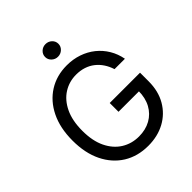

<svg xmlns="http://www.w3.org/2000/svg" viewBox="-252 -1087 1251 1251"><g transform="rotate(-45 373.0 -461.5)"><path d="M385.3 9.8Q288.1 9.8 214.8 -35.6Q141.6 -81.1 100.6 -164.8Q59.6 -248.5 59.6 -363.3Q59.6 -479 100.6 -562.7Q141.6 -646.5 213.9 -691.9Q286.1 -737.3 379.4 -737.3Q437 -737.3 487.1 -720.2Q537.1 -703.1 576.7 -671.4Q616.2 -639.6 642.3 -595.9Q668.5 -552.2 678.2 -499.5H582.5Q571.3 -534.7 552.7 -562.5Q534.2 -590.3 508.5 -610.4Q482.9 -630.4 450.7 -640.9Q418.5 -651.4 379.9 -651.4Q315.9 -651.4 263.7 -618.4Q211.4 -585.4 180.7 -521.2Q149.9 -457 149.9 -363.3Q149.9 -270.5 180.9 -206.5Q211.9 -142.6 265.1 -109.4Q318.4 -76.2 385.3 -76.2Q446.8 -76.2 493.7 -102.3Q540.5 -128.4 566.7 -176.5Q592.8 -224.6 592.8 -290L620.6 -284.7H404.3V-365.7H683.6V-286.1Q683.6 -195.8 645 -129.4Q606.4 -63 539.3 -26.6Q472.2 9.8 385.3 9.8ZM379.4 -816.9Q354.5 -816.9 336.4 -834Q318.4 -851.1 318.4 -875Q318.4 -899.4 336.4 -916.3Q354.5 -933.1 379.4 -933.1Q404.8 -933.1 422.9 -916.3Q440.9 -899.4 440.9 -875Q440.9 -851.1 422.9 -834Q404.8 -816.9 379.4 -816.9Z"/></g></svg>

Font: Adwaita Sans
Style: Regular
Weight: 400
Designer: Rasmus Andersson
Foundry: rsms
Version: Version 4.001;git-9221beed3